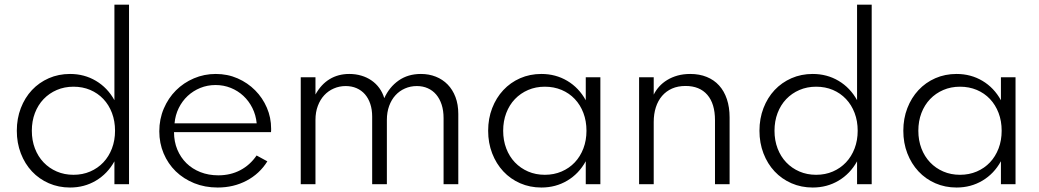

<svg xmlns="http://www.w3.org/2000/svg" viewBox="-20 -802 4526 836"><path d="M53.2 -232.7Q53.2 -285.9 70.7 -331.4Q88.2 -376.8 119.1 -409.8Q150 -442.7 192.5 -461.4Q235 -480 285 -480Q347.3 -480 397.7 -450Q448.2 -420 478.2 -365.9V-781.8H541.8V0H478.2V-99.5Q448.2 -45.5 397.7 -15.5Q347.3 14.5 285 14.5Q235 14.5 192.5 -4.1Q150 -22.7 119.1 -55.7Q88.2 -88.6 70.7 -134.1Q53.2 -179.5 53.2 -232.7ZM118.6 -232.7Q118.6 -190.9 132 -155.7Q145.5 -120.5 169.8 -95Q194.1 -69.5 227.3 -55.2Q260.5 -40.9 300 -40.9Q339.5 -40.9 372.7 -55.2Q405.9 -69.5 430 -95Q454.1 -120.5 467.5 -155.7Q480.9 -190.9 480.9 -232.7Q480.9 -275 467.5 -310.2Q454.1 -345.5 430 -370.9Q405.9 -396.4 372.7 -410.5Q339.5 -424.5 300 -424.5Q260.5 -424.5 227.3 -410.2Q194.1 -395.9 169.8 -370.5Q145.5 -345 132 -309.8Q118.6 -274.5 118.6 -232.7Z M927.7 14.5Q872.3 14.5 825.7 -4.3Q779.1 -23.2 745.2 -56.1Q711.4 -89.1 692.5 -133.9Q673.6 -178.6 673.6 -230.5Q673.6 -283.6 693.2 -329.3Q712.7 -375 746.1 -408.4Q779.5 -441.8 824.3 -460.9Q869.1 -480 919.5 -480Q970.9 -480 1014.8 -460.7Q1058.6 -441.4 1091.1 -408.6Q1123.6 -375.9 1142 -333Q1160.5 -290 1160.5 -242.3Q1160.5 -237.7 1160.5 -234.1Q1160.5 -230.5 1160 -226.8H737.7Q737.7 -185.5 752 -150.9Q766.4 -116.4 791.8 -91.4Q817.3 -66.4 852.7 -52.5Q888.2 -38.6 930.5 -38.6Q983.6 -38.6 1026.1 -60.9Q1068.6 -83.2 1097.3 -125L1144.1 -99.5Q1110.5 -45.5 1053.9 -15.5Q997.3 14.5 927.7 14.5ZM1097.7 -265Q1094.1 -301.4 1078.9 -331.8Q1063.6 -362.3 1039.8 -384.5Q1015.9 -406.8 984.8 -419.3Q953.6 -431.8 918.6 -431.8Q883.2 -431.8 852 -419.1Q820.9 -406.4 797 -384.1Q773.2 -361.8 758.2 -331.4Q743.2 -300.9 740 -265Z M1353.6 -465.5V-390.5Q1378.2 -435 1415.5 -457.5Q1452.7 -480 1500.9 -480Q1528.6 -480 1553.2 -472.7Q1577.7 -465.5 1597.5 -451.8Q1617.3 -438.2 1631.6 -418.6Q1645.9 -399.1 1653.2 -374.5Q1675 -422.7 1715.7 -451.4Q1756.4 -480 1812.7 -480Q1847.7 -480 1877.5 -468.2Q1907.3 -456.4 1929.1 -434.1Q1950.9 -411.8 1963.2 -379.5Q1975.5 -347.3 1975.5 -305.9V0H1911.4V-287.7Q1911.4 -320.5 1903 -346.4Q1894.5 -372.3 1879.3 -390.2Q1864.1 -408.2 1842.7 -417.7Q1821.4 -427.3 1795 -427.3Q1767.3 -427.3 1743.4 -416.8Q1719.5 -406.4 1702 -387.3Q1684.5 -368.2 1674.5 -340.9Q1664.5 -313.6 1664.5 -280V0H1600.5V-294.5Q1600.5 -325 1592.3 -349.5Q1584.1 -374.1 1569.1 -391.4Q1554.1 -408.6 1532.7 -418Q1511.4 -427.3 1485 -427.3Q1457.7 -427.3 1433.6 -416.8Q1409.5 -406.4 1391.8 -387.3Q1374.1 -368.2 1363.9 -340.9Q1353.6 -313.6 1353.6 -280V0H1289.5V-465.5Z M2105.5 -232.7Q2105.5 -285.9 2123 -331.1Q2140.5 -376.4 2171.4 -409.5Q2202.3 -442.7 2244.8 -461.4Q2287.3 -480 2337.3 -480Q2399.5 -480 2450 -450Q2500.5 -420 2530.5 -365.5V-465.5H2594.1V0H2530.5V-100Q2500.5 -45.5 2450 -15.5Q2399.5 14.5 2337.3 14.5Q2287.3 14.5 2244.8 -4.1Q2202.3 -22.7 2171.4 -55.9Q2140.5 -89.1 2123 -134.3Q2105.5 -179.5 2105.5 -232.7ZM2170.9 -232.7Q2170.9 -190.9 2184.3 -155.7Q2197.7 -120.5 2222 -95Q2246.4 -69.5 2279.5 -55.2Q2312.7 -40.9 2352.3 -40.9Q2391.8 -40.9 2425.2 -55.2Q2458.6 -69.5 2482.7 -95Q2506.8 -120.5 2520.2 -155.7Q2533.6 -190.9 2533.6 -232.7Q2533.6 -275 2520.2 -310.2Q2506.8 -345.5 2482.7 -370.9Q2458.6 -396.4 2425.2 -410.5Q2391.8 -424.5 2352.3 -424.5Q2312.7 -424.5 2279.5 -410.2Q2246.4 -395.9 2222 -370.5Q2197.7 -345 2184.3 -309.8Q2170.9 -274.5 2170.9 -232.7Z M2762.7 0V-465.5H2826.4V-390Q2835.5 -408.6 2850.2 -425Q2865 -441.4 2885 -453.6Q2905 -465.9 2930.2 -473Q2955.5 -480 2985.5 -480Q3025.5 -480 3057.3 -467Q3089.1 -454.1 3111.1 -429.8Q3133.2 -405.5 3145 -370.2Q3156.8 -335 3156.8 -290.5V0H3093.2V-278.6Q3093.2 -350.5 3059.8 -389.1Q3026.4 -427.7 2965 -427.7Q2931.8 -427.7 2906.1 -416.4Q2880.5 -405 2862.7 -384.3Q2845 -363.6 2835.7 -334.8Q2826.4 -305.9 2826.4 -270.9V0Z M3286.8 -232.7Q3286.8 -285.9 3304.3 -331.4Q3321.8 -376.8 3352.7 -409.8Q3383.6 -442.7 3426.1 -461.4Q3468.6 -480 3518.6 -480Q3580.9 -480 3631.4 -450Q3681.8 -420 3711.8 -365.9V-781.8H3775.5V0H3711.8V-99.5Q3681.8 -45.5 3631.4 -15.5Q3580.9 14.5 3518.6 14.5Q3468.6 14.5 3426.1 -4.1Q3383.6 -22.7 3352.7 -55.7Q3321.8 -88.6 3304.3 -134.1Q3286.8 -179.5 3286.8 -232.7ZM3352.3 -232.7Q3352.3 -190.9 3365.7 -155.7Q3379.1 -120.5 3403.4 -95Q3427.7 -69.5 3460.9 -55.2Q3494.1 -40.9 3533.6 -40.9Q3573.2 -40.9 3606.4 -55.2Q3639.5 -69.5 3663.6 -95Q3687.7 -120.5 3701.1 -155.7Q3714.5 -190.9 3714.5 -232.7Q3714.5 -275 3701.1 -310.2Q3687.7 -345.5 3663.6 -370.9Q3639.5 -396.4 3606.4 -410.5Q3573.2 -424.5 3533.6 -424.5Q3494.1 -424.5 3460.9 -410.2Q3427.7 -395.9 3403.4 -370.5Q3379.1 -345 3365.7 -309.8Q3352.3 -274.5 3352.3 -232.7Z M3913.2 -232.7Q3913.2 -285.9 3930.7 -331.1Q3948.2 -376.4 3979.1 -409.5Q4010 -442.7 4052.5 -461.4Q4095 -480 4145 -480Q4207.3 -480 4257.7 -450Q4308.2 -420 4338.2 -365.5V-465.5H4401.8V0H4338.2V-100Q4308.2 -45.5 4257.7 -15.5Q4207.3 14.5 4145 14.5Q4095 14.5 4052.5 -4.1Q4010 -22.7 3979.1 -55.9Q3948.2 -89.1 3930.7 -134.3Q3913.2 -179.5 3913.2 -232.7ZM3978.6 -232.7Q3978.6 -190.9 3992 -155.7Q4005.5 -120.5 4029.8 -95Q4054.1 -69.5 4087.3 -55.2Q4120.5 -40.9 4160 -40.9Q4199.5 -40.9 4233 -55.2Q4266.4 -69.5 4290.5 -95Q4314.5 -120.5 4328 -155.7Q4341.4 -190.9 4341.4 -232.7Q4341.4 -275 4328 -310.2Q4314.5 -345.5 4290.5 -370.9Q4266.4 -396.4 4233 -410.5Q4199.5 -424.5 4160 -424.5Q4120.5 -424.5 4087.3 -410.2Q4054.1 -395.9 4029.8 -370.5Q4005.5 -345 3992 -309.8Q3978.6 -274.5 3978.6 -232.7Z"/></svg>

Font: Spartan
Style: Regular
Weight: 400
Designer: Matt Bailey, Mirko Velimirovic
Foundry: Matt Bailey
Version: Version 1.005